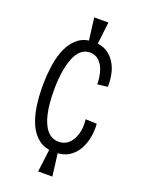

<svg xmlns="http://www.w3.org/2000/svg" viewBox="-146 -775 665 903"><g transform="rotate(20 186.0 -323.5)"><path d="M180 -582 164 -709H235L220 -582ZM164 62 180 -66H219L235 62ZM206 -49Q157 -49 126 -72.5Q95 -96 77.5 -135Q60 -174 53 -222.5Q46 -271 46 -322Q46 -377 53.5 -427.5Q61 -478 79 -516.5Q97 -555 127 -577.5Q157 -600 202 -600Q241 -600 267 -584Q293 -568 309 -542Q325 -516 331 -485Q337 -454 336 -424L285 -418Q285 -451 276.5 -480.5Q268 -510 249.5 -528.5Q231 -547 202 -547Q177 -547 158.5 -531Q140 -515 128 -485.5Q116 -456 109.5 -415Q103 -374 103 -323Q103 -255 114 -205.5Q125 -156 148 -129Q171 -102 206 -102Q235 -102 255 -120Q275 -138 285 -170.5Q295 -203 290 -245L346 -243Q349 -213 343.5 -179.5Q338 -146 322.5 -116.5Q307 -87 278.5 -68Q250 -49 206 -49Z"/></g></svg>

Font: Bricolage Grotesque Condensed ExtraLight
Style: Regular
Weight: 250
Width: 3
Designer: Mathieu Triay
Foundry: Atelier Triay
Version: Version 1.000;gftools[0.9.30]